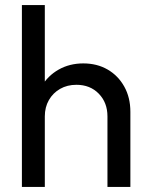

<svg xmlns="http://www.w3.org/2000/svg" viewBox="-20 -734 588 754"><path d="M402 0V-277Q402 -331 368 -366Q334 -401 280 -401Q244 -401 216 -385Q188 -369 172 -341Q156 -313 156 -277L119 -298Q119 -352 143 -394Q167 -436 210 -460.5Q253 -485 307 -485Q361 -485 402.5 -461Q444 -437 468 -394Q492 -351 492 -295V0ZM66 0V-714H156V0Z"/></svg>

Font: Outfit Thin
Style: Regular
Weight: 400
Version: Version 1.100;gftools[0.9.27]